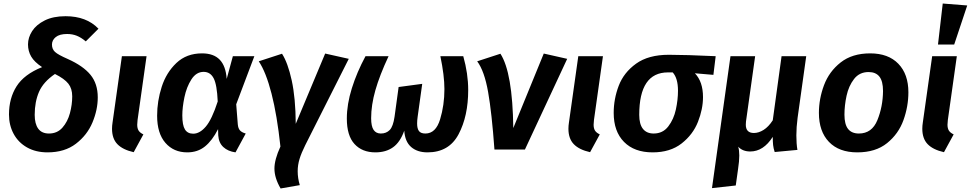

<svg xmlns="http://www.w3.org/2000/svg" viewBox="-20 -849 5511 1090"><path d="M539 -686 467 -614Q441 -636 416 -646Q391 -656 361 -656Q318 -656 296.5 -638.5Q275 -621 275 -596Q275 -570 292.5 -554Q310 -538 365 -514Q452 -475 493.5 -424.5Q535 -374 535 -296Q535 -226 505 -154Q475 -82 411 -33Q347 16 250 16Q183 16 133.5 -12Q84 -40 57.5 -89Q31 -138 31 -199Q31 -291 74 -359Q117 -427 219 -468Q175 -497 157 -528Q139 -559 139 -597Q139 -636 162.5 -672.5Q186 -709 234 -733Q282 -757 352 -757Q471 -757 539 -686ZM177 -197Q177 -146 197 -118.5Q217 -91 258 -91Q305 -91 334.5 -124.5Q364 -158 377 -206.5Q390 -255 390 -302Q390 -346 368 -374Q346 -402 292 -429Q226 -384 201.5 -327.5Q177 -271 177 -197Z M761 -168Q759 -148 759 -141Q759 -120 767 -107.5Q775 -95 794 -86L739 15Q677 1 646.5 -30.5Q616 -62 616 -118Q616 -135 619 -154L672 -530H812Z M1267 -401 1302 -530H1424L1321 -257L1330 -143Q1332 -120 1342.5 -108.5Q1353 -97 1375 -91L1317 16Q1274 10 1248 -14Q1222 -38 1219 -80L1218 -116Q1185 -51 1143.5 -17.5Q1102 16 1043 16Q966 16 919 -38Q872 -92 872 -192Q872 -275 898 -356Q924 -437 981.5 -491.5Q1039 -546 1127 -546Q1193 -546 1227.5 -510Q1262 -474 1267 -401ZM1015 -194Q1015 -138 1030 -114Q1045 -90 1077 -90Q1114 -90 1148.5 -130.5Q1183 -171 1216 -273Q1212 -368 1193 -404.5Q1174 -441 1136 -441Q1094 -441 1066.5 -398Q1039 -355 1027 -297Q1015 -239 1015 -194Z M1659 -146 1826 -545 1960 -515 1713 -25Q1691 19 1680.5 53.5Q1670 88 1670 123Q1670 163 1682 202L1573 221Q1538 161 1538 108Q1538 57 1572 -17Q1553 -195 1521.5 -317.5Q1490 -440 1449 -501L1581 -544Q1614 -493 1636 -393Q1658 -293 1659 -146Z M1949 -176Q1949 -257 1977.5 -348Q2006 -439 2055 -530H2186Q2135 -421 2111 -336.5Q2087 -252 2087 -178Q2087 -132 2101 -111.5Q2115 -91 2142 -91Q2173 -91 2192.5 -111Q2212 -131 2220 -187L2243 -355L2377 -373L2351 -186Q2348 -165 2348 -148Q2348 -119 2358.5 -105Q2369 -91 2395 -91Q2454 -91 2478.5 -171.5Q2503 -252 2503 -343Q2503 -420 2480 -530H2610Q2638 -431 2638 -338Q2638 -190 2583.5 -87Q2529 16 2407 16Q2349 16 2314 -14.5Q2279 -45 2275 -107Q2252 -42 2211.5 -13Q2171 16 2111 16Q2036 16 1992.5 -31.5Q1949 -79 1949 -176Z M2894 -122 3067 -545 3200 -515 2960 0H2787Q2772 -208 2751 -327Q2730 -446 2689 -501L2821 -544Q2890 -437 2894 -122Z M3352 -168Q3350 -148 3350 -141Q3350 -120 3358 -107.5Q3366 -95 3385 -86L3330 15Q3268 1 3237.5 -30.5Q3207 -62 3207 -118Q3207 -135 3210 -154L3263 -530H3403Z M3464 -208Q3464 -287 3492.5 -362Q3521 -437 3591 -487.5Q3661 -538 3777 -538Q3873 -538 4043 -530L4030 -424L3925 -433Q3971 -385 3971 -298Q3971 -230 3942.5 -157.5Q3914 -85 3849.5 -34.5Q3785 16 3685 16Q3581 16 3522.5 -43.5Q3464 -103 3464 -208ZM3829 -334Q3829 -405 3799 -438H3772Q3609 -438 3609 -197Q3609 -144 3630 -117.5Q3651 -91 3691 -91Q3743 -91 3774 -131.5Q3805 -172 3817 -227.5Q3829 -283 3829 -334Z M4501 -80Q4501 -33 4507 2L4378 14Q4371 -7 4369 -25.5Q4367 -44 4367 -72Q4314 11 4239 11Q4196 11 4171 -16Q4177 5 4177 34Q4177 65 4170 111L4157 204L4022 219L4127 -530H4267L4215 -159Q4214 -153 4214 -141Q4214 -94 4260 -94Q4287 -94 4315 -111.5Q4343 -129 4367 -166L4417 -530H4557L4508 -180Q4501 -127 4501 -80Z M4629 -208Q4629 -288 4658 -365.5Q4687 -443 4752.5 -494.5Q4818 -546 4920 -546Q5023 -546 5080 -487Q5137 -428 5137 -325Q5137 -245 5109 -167Q5081 -89 5016 -36.5Q4951 16 4847 16Q4743 16 4686 -43.5Q4629 -103 4629 -208ZM4993 -332Q4993 -388 4972.5 -414Q4952 -440 4911 -440Q4859 -440 4828.5 -400.5Q4798 -361 4786 -305.5Q4774 -250 4774 -198Q4774 -143 4794.5 -117Q4815 -91 4856 -91Q4930 -91 4961 -167Q4992 -243 4993 -332Z M5361 -168Q5359 -148 5359 -141Q5359 -120 5367 -107.5Q5375 -95 5394 -86L5339 15Q5277 1 5246.5 -30.5Q5216 -62 5216 -118Q5216 -135 5219 -154L5272 -530H5412ZM5471 -818 5397 -596H5305L5332 -829Z"/></svg>

Font: Fira Sans SemiBold
Style: Italic
Weight: 600
Italic angle: -8°
Designer: bBox Type GmbH & Carrois Corporate GbR & Edenspiekermann AG
Foundry: bBox Type GmbH & Carrois Corporate GbR & Edenspiekermann AG
Version: Version 4.301